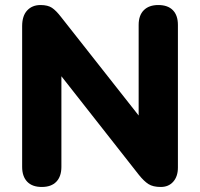

<svg xmlns="http://www.w3.org/2000/svg" viewBox="-20 -734 795 763"><path d="M146 9Q108 9 88 -12Q68 -33 68 -71V-630Q68 -671 88 -692.5Q108 -714 141 -714Q170 -714 186.5 -703Q203 -692 223 -666L531 -275V-635Q531 -673 551.5 -693.5Q572 -714 609 -714Q647 -714 667 -693.5Q687 -673 687 -635V-68Q687 -33 668.5 -12Q650 9 619 9Q588 9 570 -2.5Q552 -14 532 -39L224 -431V-71Q224 -33 204 -12Q184 9 146 9Z"/></svg>

Font: Chiron GoRound TC EB
Style: Regular
Weight: 700
Designer: Ryoko NISHIZUKA 西塚涼子 (kana, bopomofo & ideographs); Paul D. Hunt (Latin, Greek & Cyrillic); Sandoll Communications 산돌커뮤니
Foundry: Adobe
Version: Version 1.000;hotconv 1.1.1;makeotfexe 2.6.0